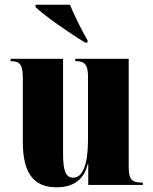

<svg xmlns="http://www.w3.org/2000/svg" viewBox="-20 -786 651 816"><path d="M342 -605H352V-615C328 -655 296 -721 277 -766H131V-756C166 -721 280 -642 342 -605ZM220 10C297 10 338 -27 353 -89H355V0H587V-10H583C542 -10 527 -23 527 -74V-536H300V-526H303C339 -526 354 -512 354 -461V-191C354 -94 334 -31 292 -31C259 -31 248 -59 248 -135V-536H25V-526H27C64 -526 77 -511 77 -456V-182C77 -48 125 10 220 10Z"/></svg>

Font: Noto Serif Display Condensed Black
Style: Regular
Weight: 900
Width: 3
Designer: Monotype Design Team
Foundry: Monotype Imaging Inc.
Version: Version 2.009